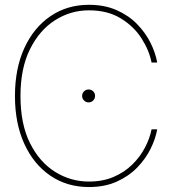

<svg xmlns="http://www.w3.org/2000/svg" viewBox="-20 -755 700 783"><path d="M342.8 7.8Q253.4 7.8 185.3 -38.6Q117.2 -85 79.1 -168.5Q41 -252 41 -363.3Q41 -475.1 79.1 -558.6Q117.2 -642.1 185.3 -688.7Q253.4 -735.4 342.8 -735.4Q406.7 -735.4 455.8 -713.6Q504.9 -691.9 539.3 -656.5Q573.7 -621.1 594 -580.1Q614.3 -539.1 621.1 -500H598.1Q588.4 -549.8 556.9 -598.9Q525.4 -647.9 471.9 -680.4Q418.5 -712.9 342.8 -712.9Q268.1 -712.9 204.6 -672.6Q141.1 -632.3 102.3 -554.4Q63.5 -476.6 63.5 -363.3Q63.5 -249 102.3 -171.4Q141.1 -93.8 204.6 -54.2Q268.1 -14.6 342.8 -14.6Q399.4 -14.6 443.6 -33.7Q487.8 -52.7 519.5 -84Q551.3 -115.2 571 -152.8Q590.8 -190.4 598.1 -227.5H621.1Q614.3 -189 594 -147.9Q573.7 -106.9 539.3 -71.5Q504.9 -36.1 455.8 -14.2Q406.7 7.8 342.8 7.8ZM341.3 -337.4Q330.6 -337.4 322.8 -345.2Q314.9 -353 314.9 -363.8Q314.9 -375 322.8 -382.6Q330.6 -390.1 341.3 -390.1Q352.5 -390.1 360.1 -382.6Q367.7 -375 367.7 -363.8Q367.7 -353 360.1 -345.2Q352.5 -337.4 341.3 -337.4Z"/></svg>

Font: Inter Display Thin
Style: Regular
Weight: 100
Designer: Rasmus Andersson
Foundry: rsms
Version: Version 4.000;git-a52131595